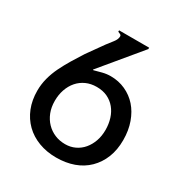

<svg xmlns="http://www.w3.org/2000/svg" viewBox="-163 -804 899 945"><g transform="rotate(30 286.5 -331.5)"><path d="M142.6 -221.7Q142.6 -184.6 154.3 -155.3Q166 -126 186.5 -105Q207 -84 233.9 -72.8Q260.7 -61.5 293 -61.5Q323.2 -61.5 348.6 -73.7Q374 -85.9 392.1 -107.4Q410.2 -128.9 420.4 -157.7Q430.7 -186.5 430.7 -221.7Q430.7 -254.9 421.4 -284.7Q412.1 -314.5 394 -336.4Q376 -358.4 349.6 -371.1Q323.2 -383.8 288.1 -383.8Q254.9 -383.8 228 -371.6Q201.2 -359.4 182.1 -337.4Q163.1 -315.4 152.8 -285.6Q142.6 -255.9 142.6 -221.7ZM228.5 -448.2 231.4 -446.3Q252 -452.1 274.9 -458Q297.9 -463.9 321.3 -463.9Q366.2 -463.9 404.8 -446.3Q443.4 -428.7 471.2 -397.5Q499 -366.2 515.1 -321.3Q531.2 -276.4 531.2 -221.7Q531.2 -166 513.7 -122.1Q496.1 -78.1 463.9 -46.4Q431.6 -14.6 386.7 1.5Q341.8 17.6 287.1 17.6Q233.4 17.6 188 0.5Q142.6 -16.6 110.4 -48.3Q78.1 -80.1 60.5 -124Q43 -168 43 -221.7Q43 -257.8 52.2 -293Q61.5 -328.1 77.6 -361.3Q93.8 -394.5 113.8 -427.7Q133.8 -460.9 155.3 -494.1L220.7 -585.9Q233.4 -602.5 248 -621.1Q262.7 -639.6 262.7 -656.2Q262.7 -663.1 255.9 -666.5Q249 -669.9 243.2 -671.9V-679.7H414.1V-671.9Z"/></g></svg>

Font: Padauk Grand Pro
Style: Regular
Weight: 400
Designer: Debbi Hosken
Foundry: SIL
Version: Version 2.8.2